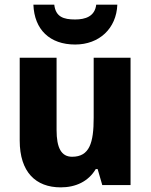

<svg xmlns="http://www.w3.org/2000/svg" viewBox="-20 -891 650 828"><path d="M486 -871H395C389 -820 348 -807 304 -807C254 -807 220 -818 214 -871H124C128 -763 195 -699 304 -699C408 -699 482 -768 486 -871ZM543 -642H384V-383C384 -275 366 -215 291 -215C244 -215 224 -254 224 -330V-642H65V-285C65 -149 134 -83 242 -83C306 -83 361 -108 393 -162H401L421 -93H543Z"/></svg>

Font: Noto Sans Kannada UI SemiCondensed ExtraBold
Style: Regular
Weight: 800
Width: 4
Designer: Jelle Bosma - Monotype Design Team
Foundry: Monotype Imaging Inc.
Version: Version 2.005